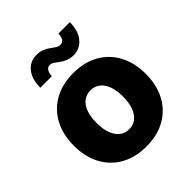

<svg xmlns="http://www.w3.org/2000/svg" viewBox="-210 -889 1032 1032"><g transform="rotate(-45 306.5 -372.5)"><path d="M306.6 10.7Q222.7 10.7 161.1 -24.2Q99.6 -59.1 66.4 -121.8Q33.2 -184.6 33.2 -268.1Q33.2 -351.6 66.4 -414.3Q99.6 -477.1 161.1 -512Q222.7 -546.9 306.6 -546.9Q391.1 -546.9 452.4 -512Q513.7 -477.1 546.9 -414.3Q580.1 -351.6 580.1 -268.1Q580.1 -184.6 546.9 -121.8Q513.7 -59.1 452.4 -24.2Q391.1 10.7 306.6 10.7ZM306.6 -120.6Q338.9 -120.6 361.3 -138.9Q383.8 -157.2 395.5 -190.4Q407.2 -223.6 407.2 -268.6Q407.2 -314 395.5 -346.9Q383.8 -379.9 361.3 -397.9Q338.9 -416 306.6 -416Q274.9 -416 252.2 -397.9Q229.5 -379.9 217.8 -346.9Q206.1 -314 206.1 -268.6Q206.1 -223.6 217.8 -190.4Q229.5 -157.2 252.2 -138.9Q274.9 -120.6 306.6 -120.6ZM377 -612.8Q351.6 -612.8 332.8 -620.8Q314 -628.9 299.6 -639.6Q285.2 -650.4 273.2 -658.7Q261.2 -667 248.5 -667Q232.4 -667 223.6 -653.3Q214.8 -639.6 213.9 -616.2H126Q127.4 -685.1 158.2 -720.5Q189 -755.9 236.8 -755.9Q262.2 -755.9 280.8 -748Q299.3 -740.2 313.7 -729.5Q328.1 -718.8 340.3 -710.9Q352.5 -703.1 365.2 -703.1Q383.8 -703.1 391.8 -716.1Q399.9 -729 400.9 -753.4H487.8Q486.8 -685.1 455.1 -648.9Q423.3 -612.8 377 -612.8Z"/></g></svg>

Font: Inter 18pt ExtraBold
Style: Regular
Weight: 800
Designer: Rasmus Andersson
Foundry: rsms
Version: Version 4.001;git-66647c0bb